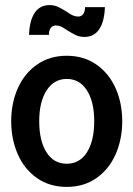

<svg xmlns="http://www.w3.org/2000/svg" viewBox="-20 -724 524 754"><path d="M24 -248Q24 -319 50 -377.5Q76 -436 125.5 -470.5Q175 -505 242 -505Q309 -505 358.5 -470.5Q408 -436 434 -377.5Q460 -319 460 -248Q460 -177 434 -118Q408 -59 358.5 -24.5Q309 10 242 10Q175 10 125.5 -24.5Q76 -59 50 -118Q24 -177 24 -248ZM350 -248Q350 -324 321.5 -369Q293 -414 242 -414Q192 -414 163 -369Q134 -324 134 -248Q134 -171 162.5 -126Q191 -81 242 -81Q293 -81 321.5 -126Q350 -171 350 -248ZM244 -605Q230 -615 220 -619.5Q210 -624 199 -624Q186 -624 179 -614Q172 -604 172 -587H94Q96 -644 116.5 -674Q137 -704 174 -704Q193 -704 207 -697.5Q221 -691 242 -678Q256 -668 266 -663.5Q276 -659 287 -659Q300 -659 307 -669Q314 -679 314 -696H392Q390 -639 369.5 -609Q349 -579 312 -579Q293 -579 279 -585.5Q265 -592 244 -605Z"/></svg>

Font: Cabin Condensed SemiBold
Style: Regular
Weight: 600
Width: 3
Designer: Pablo Impallari
Foundry: Pablo Impallari. http://www.impallari.com Igino Marini. http://www.ikern.com
Version: Version 2.200